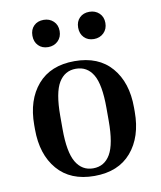

<svg xmlns="http://www.w3.org/2000/svg" viewBox="-83 -791 727 868"><g transform="rotate(-10 281.0 -357.5)"><path d="M510 -264V-244Q510 -129 450.5 -59.5Q391 10 281 10Q171 10 111.5 -59.5Q52 -129 52 -244V-264Q52 -379 111.5 -448Q171 -517 281 -517Q391 -517 450.5 -448Q510 -379 510 -264ZM387 -284Q387 -391 360 -436.5Q333 -482 281 -482Q230 -482 202.5 -436.5Q175 -391 175 -284V-224Q175 -118 202.5 -71.5Q230 -25 281 -25Q333 -25 360 -71.5Q387 -118 387 -224ZM176 -600Q148 -600 131 -617.5Q114 -635 114 -663Q114 -691 131 -708Q148 -725 176 -725Q203 -725 221 -708Q239 -691 239 -663Q239 -635 221 -617.5Q203 -600 176 -600ZM386 -600Q358 -600 341 -617.5Q324 -635 324 -663Q324 -691 341 -708Q358 -725 386 -725Q413 -725 431 -708Q449 -691 449 -663Q449 -635 431 -617.5Q413 -600 386 -600Z"/></g></svg>

Font: Inria Serif
Style: Bold
Weight: 700
Designer: Black Foundry Team
Foundry: Black Foundry
Version: Version 1.000; ttfautohint (v1.8.3)